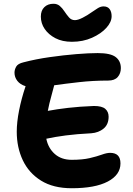

<svg xmlns="http://www.w3.org/2000/svg" viewBox="-20 -993 704 1020"><path d="M362 -771Q311 -771 274.5 -790Q238 -809 217.5 -839Q197 -869 197 -905Q197 -937 215.5 -955Q234 -973 264 -973Q284 -973 297.5 -961.5Q311 -950 322 -933Q334 -915 346.5 -900.5Q359 -886 378 -886Q394 -886 419.5 -899Q445 -912 467 -928Q482 -938 498 -948.5Q514 -959 530 -959Q552 -959 562.5 -944.5Q573 -930 573 -907Q573 -876 545 -845Q517 -814 469 -792.5Q421 -771 362 -771ZM361 7Q263 7 198 -33.5Q133 -74 101 -142Q69 -210 69 -293Q69 -344 81.5 -407Q94 -470 115 -532Q115 -534 116 -535Q87 -544 72 -563.5Q57 -583 57 -607Q57 -623 66 -639Q75 -655 105 -662Q170 -679 244 -689.5Q318 -700 385.5 -705.5Q453 -711 499 -711Q567 -711 594.5 -690Q622 -669 622 -631Q622 -603 605.5 -584Q589 -565 555 -565Q474 -565 399.5 -556.5Q325 -548 268 -540Q262 -515 252 -480Q242 -445 234 -404Q282 -413 342 -420Q402 -427 479 -430Q522 -430 539.5 -414.5Q557 -399 557 -373Q557 -332 530.5 -310Q504 -288 465 -285Q387 -281 329.5 -273.5Q272 -266 226 -256Q236 -206 271 -175Q306 -144 361 -144Q418 -144 456.5 -153Q495 -162 521 -171.5Q547 -181 565 -181Q620 -181 620 -125Q620 -64 552.5 -28.5Q485 7 361 7Z"/></svg>

Font: Shantell Sans Normal
Style: Bold
Weight: 700
Designer: Stephen Nixon, Anya Danilova, Shantell Martin
Foundry: Arrow Type
Version: Version 1.009;[a7da0bfa3]